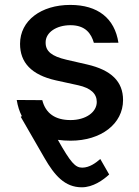

<svg xmlns="http://www.w3.org/2000/svg" viewBox="-20 -573 576 797"><path d="M369.7 -395.2 471.6 -395.6C456 -497.2 386 -552.6 271.7 -552.6C150.6 -552.6 63.2 -487.6 63.2 -391C63.2 -313.6 110.1 -262.1 212.4 -239.3L304.7 -219.1C357.2 -207.4 381.7 -183.9 381.7 -149.9C381.7 -107.6 336.6 -74.6 272.7 -74.6C209.9 -74.6 169.4 -101.9 155.5 -157.3L49.4 -158C53.6 -132.5 60.7 -110.1 70.7 -90.9L66.1 -88.1L164.8 83.1C206 154.5 248.6 204.5 319.6 204.5C365.8 204.5 408 174.7 433.2 151.3L396.3 87C378.6 102.6 351.6 122.9 321.4 122.9C292.3 122.9 273.8 102.3 220.2 7.5C237.2 9.9 255 11 273.4 11C399.5 11 490.8 -58.9 490.8 -157.7C490.8 -234.7 441.8 -282.3 341.6 -305.4L255 -325.3C195 -339.5 169 -359.7 169.4 -396.7C169 -438.6 214.5 -468.4 272.4 -468.4C335.2 -468.4 358.7 -433.2 369.7 -395.2Z"/></svg>

Font: Margiela Sans Medium
Style: Regular
Weight: 500
Designer: Stefan Endress, Andreas Faust
Version: Version 1.100;FEAKit 1.0